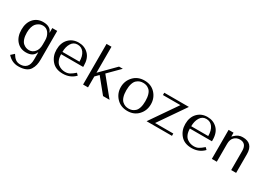

<svg xmlns="http://www.w3.org/2000/svg" viewBox="2 -1657 3972 2864"><g transform="rotate(30 1987.5 -225.5)"><path d="M437 42V-80H433Q399 12 277 12Q175 12 112.5 -60Q50 -132 50 -251Q50 -369 112.5 -440Q175 -511 278 -511Q341 -511 381 -487.5Q421 -464 433 -422H437V-500H522V-9Q522 46 512 88.5Q502 131 477.5 169.5Q453 208 403.5 228.5Q354 249 281 249Q170 249 93 161L148 111Q178 161 210.5 185.5Q243 210 293 210Q359 210 398 169.5Q437 129 437 42ZM437 -213V-287Q437 -359 400 -411Q363 -463 299 -463Q284 -463 267 -459.5Q250 -456 226.5 -442.5Q203 -429 185 -408Q167 -387 154.5 -346.5Q142 -306 142 -253Q142 -190 157 -145.5Q172 -101 197 -79.5Q222 -58 247 -49Q272 -40 299 -40Q357 -40 397 -86.5Q437 -133 437 -213Z M1126 -228H746Q746 -170 763.5 -128.5Q781 -87 809.5 -66.5Q838 -46 867 -37Q896 -28 927 -28Q973 -28 1007 -46.5Q1041 -65 1089 -107L1121 -75Q1039 12 909 12Q785 12 718.5 -66Q652 -144 652 -253Q652 -371 718.5 -440.5Q785 -510 889 -510Q991 -510 1058.5 -443Q1126 -376 1126 -249ZM746 -268H1039Q1039 -364 999 -420Q959 -476 889 -476Q820 -476 783 -415.5Q746 -355 746 -268Z M1341 -700V-252L1587 -500H1652L1461 -308L1712 0H1600L1399 -247L1341 -188V0H1256V-700Z M2280 -249Q2280 -141 2209 -64.5Q2138 12 2023 12Q1907 12 1834.5 -65Q1762 -142 1762 -249Q1762 -357 1834.5 -434Q1907 -511 2023 -511Q2138 -511 2209 -434.5Q2280 -358 2280 -249ZM2170.5 -137Q2185 -183 2185 -249Q2185 -315 2170.5 -361.5Q2156 -408 2130.5 -430.5Q2105 -453 2079 -462Q2053 -471 2022 -471Q1991 -471 1965 -462Q1939 -453 1913 -430.5Q1887 -408 1872 -361.5Q1857 -315 1857 -249Q1857 -183 1872 -137Q1887 -91 1913 -68.5Q1939 -46 1965 -37Q1991 -28 2022 -28Q2053 -28 2079 -37Q2105 -46 2130.5 -68.5Q2156 -91 2170.5 -137Z M2366 -500H2790L2473 -40H2787V0H2350L2667 -460H2366Z M3344 -228H2964Q2964 -170 2981.5 -128.5Q2999 -87 3027.5 -66.5Q3056 -46 3085 -37Q3114 -28 3145 -28Q3191 -28 3225 -46.5Q3259 -65 3307 -107L3339 -75Q3257 12 3127 12Q3003 12 2936.5 -66Q2870 -144 2870 -253Q2870 -371 2936.5 -440.5Q3003 -510 3107 -510Q3209 -510 3276.5 -443Q3344 -376 3344 -249ZM2964 -268H3257Q3257 -364 3217 -420Q3177 -476 3107 -476Q3038 -476 3001 -415.5Q2964 -355 2964 -268Z M3892 0H3807V-329Q3807 -460 3694 -460Q3637 -460 3598 -421Q3559 -382 3559 -309V0H3474V-500H3559V-436H3563L3579 -452Q3640 -513 3715 -511Q3892 -511 3892 -324Z"/></g></svg>

Font: Tenor Sans
Style: Regular
Weight: 400
Designer: Denis Masharov
Foundry: Denis Masharov
Version: Version 1.1